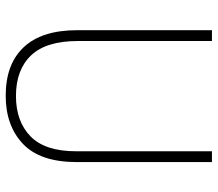

<svg xmlns="http://www.w3.org/2000/svg" viewBox="-65 -689 764 674"><g transform="rotate(90 317.0 -352.0)"><path d="M549 -240Q549 -111 485 -50.5Q421 10 316 10Q205 10 145.5 -53.5Q86 -117 86 -241V-714H124V-243Q124 -132 174.5 -79Q225 -26 317 -26Q406 -26 458.5 -77Q511 -128 511 -237V-714H549Z"/></g></svg>

Font: Noto Sans Sinhala SemiCondensed ExtraLight
Style: Regular
Weight: 200
Width: 4
Designer: Jelle Bosma - Monotype Design Team
Foundry: Monotype Imaging Inc.
Version: Version 2.006; ttfautohint (v1.8.4.7-5d5b)